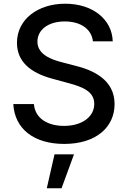

<svg xmlns="http://www.w3.org/2000/svg" viewBox="-20 -757 683 1026"><path d="M476.6 -536.2H582.4C579.2 -652.7 476.2 -737.2 328.5 -737.2C182.5 -737.2 70.7 -653.8 70.7 -528.4C70.7 -427.2 143.1 -367.9 259.9 -336.3L345.9 -312.9C423.7 -292.3 483.7 -266.7 483.7 -202.1C483.7 -131 415.8 -84.2 322.4 -84.2C237.9 -84.2 167.6 -121.8 161.2 -201H51.1C58.2 -69.2 160.2 12.1 323.2 12.1C494 12.1 592.3 -77.8 592.3 -201C592.3 -332 475.5 -382.8 383.2 -405.5L312.1 -424C255.3 -438.6 179.7 -465.2 180 -534.8C180 -596.6 236.5 -642.4 326 -642.4C409.4 -642.4 468.8 -603.3 476.6 -536.2ZM230.1 248.9H308.9L375.4 67.8H271.3Z"/></svg>

Font: Magic Ui Pro Medium
Style: Regular
Weight: 500
Designer: Stefan Endress, Andreas Faust
Version: Version 1.000;FEAKit 1.0